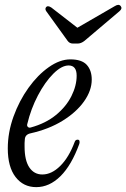

<svg xmlns="http://www.w3.org/2000/svg" viewBox="-20 -760 519 789"><path d="M129 9Q76 9 44 -32.5Q12 -74 12 -150Q12 -216 35.5 -281Q59 -346 97 -399Q135 -452 180.5 -484Q226 -516 269 -516Q316 -516 336.5 -493.5Q357 -471 357 -433Q357 -388 325.5 -343.5Q294 -299 237.5 -264Q181 -229 105 -212Q83 -207 82 -187Q81 -180 81 -172.5Q81 -165 81 -158Q81 -101 100.5 -72Q120 -43 154 -43Q192 -43 227.5 -78Q263 -113 287 -177Q290 -186 299 -186Q305 -186 306.5 -181Q308 -176 306 -169Q274 -81 228.5 -36Q183 9 129 9ZM92 -250Q90 -243 94.5 -238.5Q99 -234 106 -236Q168 -253 210 -287.5Q252 -322 273.5 -365Q295 -408 295 -449Q295 -491 262 -491Q233 -491 199 -457Q165 -423 136 -368Q107 -313 92 -250ZM280 -581Q266 -581 258 -592L170 -714Q164 -723 169 -730Q176 -739 191 -729L298 -646L452 -735Q468 -745 476 -735Q484 -725 471 -714L327 -592Q313 -581 299 -581Z"/></svg>

Font: Instrument Serif
Style: Italic
Weight: 400
Italic angle: -13°
Designer: Rodrigo Fuenzalida
Foundry: fragTYPE
Version: Version 1.000; ttfautohint (v1.8.4.7-5d5b);gftools[0.9.27]